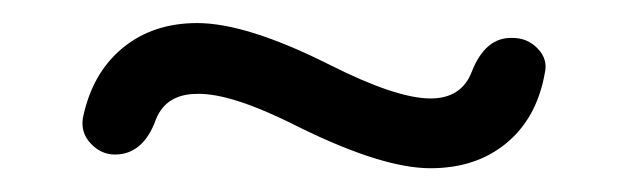

<svg xmlns="http://www.w3.org/2000/svg" viewBox="-20 -382 540 164"><path d="M78.1 -250Q66.4 -250 57.6 -259.3Q48.8 -268.6 50.8 -281.2Q58.6 -319.3 84.5 -340.8Q110.4 -362.3 148.4 -362.3Q190.4 -362.3 260.7 -327.1Q318.4 -297.9 347.7 -297.9Q374 -297.9 382.8 -320.3Q394.5 -350.6 418 -349.6Q430.7 -349.6 439.5 -340.3Q448.2 -331.1 445.3 -319.3Q438.5 -281.2 412.6 -259.8Q386.7 -238.3 347.7 -238.3Q306.6 -238.3 235.4 -273.4Q177.7 -302.7 148.4 -301.8Q122.1 -301.8 113.3 -280.3Q102.5 -250 78.1 -250Z"/></svg>

Font: Rounded Mgen+ 1m regular
Style: Regular
Weight: 400
Designer: [Source Han Sans]
Ryoko NISHIZUKA  (kana & ideographs); Paul D. Hunt (Latin, Greek & Cyrillic); Wenlong ZHANG  (bopomofo
Version: Version 1.059.20150602